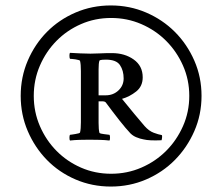

<svg xmlns="http://www.w3.org/2000/svg" viewBox="-20 -671 816 705"><path d="M342 -321H368Q396 -321 415 -339Q434 -357 434 -383Q434 -412 420.5 -432Q407 -452 369 -452Q364 -452 355.5 -451.5Q347 -451 345 -448Q342 -439 342 -416ZM104 -319Q104 -260 126.5 -208Q149 -156 187.5 -117Q226 -78 277.5 -55.5Q329 -33 388 -33Q447 -33 499 -55.5Q551 -78 590 -117Q629 -156 652 -208Q675 -260 675 -319Q675 -378 652 -430Q629 -482 590 -521Q551 -560 499 -582.5Q447 -605 388 -605Q329 -605 277.5 -582.5Q226 -560 187.5 -521Q149 -482 126.5 -430Q104 -378 104 -319ZM56 -319Q56 -388 82 -448.5Q108 -509 152.5 -554Q197 -599 257.5 -625Q318 -651 387 -651Q456 -651 516.5 -625Q577 -599 622 -554Q667 -509 693.5 -448.5Q720 -388 720 -319Q720 -250 693.5 -189.5Q667 -129 622 -83.5Q577 -38 516.5 -12Q456 14 387 14Q318 14 257.5 -12Q197 -38 152.5 -83.5Q108 -129 82 -189.5Q56 -250 56 -319ZM312 -474Q329 -474 347.5 -475Q366 -476 391 -476Q438 -476 471 -452.5Q504 -429 504 -387Q504 -354 480 -335Q456 -316 428 -308Q454 -276 473 -253Q492 -230 511 -208Q527 -190 544.5 -183.5Q562 -177 574 -175Q576 -173 575 -165Q574 -157 573 -156Q528 -154 508 -159Q495 -161 479.5 -167.5Q464 -174 453 -188Q450 -191 440.5 -202Q431 -213 418.5 -229Q406 -245 393 -262Q380 -279 369 -294Q366 -299 355 -299H342V-220Q342 -195 345 -184Q345 -182 350.5 -180.5Q356 -179 362 -178.5Q368 -178 374 -177Q380 -176 382 -176Q384 -174 384 -165.5Q384 -157 382 -155Q365 -157 345 -157.5Q325 -158 308 -158Q292 -158 273 -157.5Q254 -157 237 -155Q235 -157 235 -165.5Q235 -174 237 -176Q239 -176 245 -177Q251 -178 257.5 -179Q264 -180 269 -181.5Q274 -183 274 -185Q277 -197 277 -222V-410Q277 -435 274 -447Q274 -449 269 -450.5Q264 -452 257.5 -453Q251 -454 245 -454.5Q239 -455 237 -455Q235 -458 235 -466.5Q235 -475 237 -477Q254 -476 274.5 -475Q295 -474 312 -474Z"/></svg>

Font: Vermiglione Medium
Style: Regular
Weight: 500
Version: Version 1.000